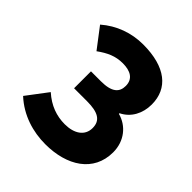

<svg xmlns="http://www.w3.org/2000/svg" viewBox="-206 -902 1060 1060"><g transform="rotate(45 323.5 -372.0)"><path d="M314 14C482 14 611 -66 611 -220C611 -308 556 -373 483 -392V-397C543 -426 575 -487 575 -557C575 -682 483 -758 307 -758C216 -758 130 -727 61 -667L151 -549C201 -585 244 -605 301 -605C360 -605 401 -583 401 -528C401 -479 371 -449 286 -449H208V-317H309C396 -317 436 -293 436 -234C436 -174 386 -140 312 -140C248 -140 188 -161 132 -211L39 -88C118 -15 218 14 314 14Z"/></g></svg>

Font: Noto Sans CJK Black
Style: Bold
Weight: 900
Designer: Ryoko NISHIZUKA (kana & ideographs); Paul D. Hunt (Latin, Greek & Cyrillic); Wenlong ZHANG (bopomofo); Sandoll Communica
Foundry: Adobe Systems Incorporated
Version: Version 1.000;PS 1;hotconv 1.0.78;makeotf.lib2.5.61930